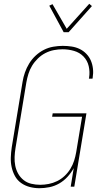

<svg xmlns="http://www.w3.org/2000/svg" viewBox="-20 -985 540 1013"><path d="M188 8Q162 8 137 1.5Q112 -5 91.5 -19.5Q71 -34 59 -56Q47 -78 41.5 -103Q36 -128 37 -154.5Q38 -181 42 -208L99 -553Q103 -578 111.5 -602.5Q120 -627 134 -650Q148 -673 168 -691.5Q188 -710 211.5 -722Q235 -734 261 -738.5Q287 -743 311 -743Q335 -743 358 -739.5Q381 -736 400.5 -726.5Q420 -717 435.5 -701Q451 -685 459.5 -665Q468 -645 470.5 -622Q473 -599 469 -575L468 -570H449L450 -575Q455 -606 448 -636Q441 -666 420.5 -687Q400 -708 370.5 -716.5Q341 -725 310 -725Q287 -725 264 -720.5Q241 -716 219.5 -705Q198 -694 180 -676.5Q162 -659 149.5 -638.5Q137 -618 130 -595.5Q123 -573 119 -550L62 -205Q58 -181 57 -157Q56 -133 60.5 -110.5Q65 -88 76 -68.5Q87 -49 104.5 -35Q122 -21 145 -15.5Q168 -10 192 -10Q214 -10 237 -14.5Q260 -19 281.5 -29.5Q303 -40 321 -57Q339 -74 351.5 -94.5Q364 -115 371 -137Q378 -159 382 -182L413 -369H255L258 -387H436L372 0H353L369 -98Q356 -74 336.5 -52.5Q317 -31 292.5 -17Q268 -3 241 2.5Q214 8 188 8ZM316 -815 240 -955 257 -963 332 -833 451 -965 465 -953 342 -815Z"/></svg>

Font: Iosevka Thin
Style: Italic
Weight: 100
Italic angle: -9°
Monospace: yes
Designer: Belleve Invis
Foundry: Belleve Invis
Version: Version 32.5.0; ttfautohint (v1.8.4)